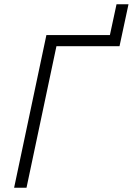

<svg xmlns="http://www.w3.org/2000/svg" viewBox="-20 -878 621 898"><path d="M46 0 197 -714H494L525 -858H581L539 -662H244L104 0Z"/></svg>

Font: Noto Sans UI Light
Style: Italic
Weight: 300
Italic angle: -12°
Designer: Monotype Design Team
Foundry: Monotype Imaging Inc.
Version: Version 1.901